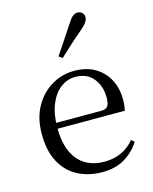

<svg xmlns="http://www.w3.org/2000/svg" viewBox="-123 -899 793 995"><g transform="rotate(-15 273.5 -401.5)"><path d="M303.3 14.6Q229.5 14.6 171.6 -15.4Q113.7 -45.5 81.1 -106.2Q48.4 -167 48.4 -256.8Q48.4 -341.1 82.5 -402.5Q116.6 -463.8 172.8 -497.2Q229 -530.6 294.9 -530.6Q360.2 -530.6 406.4 -503.3Q452.6 -475.9 477.1 -429.2Q501.7 -382.4 501.7 -323.2Q501.7 -286.8 495.4 -262.9H86.6V-294.2H377.3Q403.6 -294.2 413 -308.2Q422.3 -322.1 422.3 -352.3Q422.3 -416.2 388.2 -457.5Q354.2 -498.8 292.6 -498.8Q248.8 -498.8 213 -471.6Q177.1 -444.5 156 -392.8Q134.9 -341.2 134.9 -268.7Q134.9 -188 159.4 -135.9Q183.9 -83.8 226.9 -59.4Q270 -35 325.5 -35Q378.5 -35 417.8 -53.7Q457.2 -72.3 487.7 -108.1L503.6 -94.3Q471 -43.5 421 -14.4Q371 14.6 303.3 14.6ZM236.5 -624Q261.4 -660.9 285.8 -697.4Q310.2 -734 335.7 -772.8Q350.9 -797.6 363.2 -807.7Q375.5 -817.9 390.3 -817.9Q403.1 -817.9 413.6 -809.1Q424.1 -800.3 424.1 -783.8Q424.1 -771.1 414.2 -756.9Q404.4 -742.7 381.2 -723.1Q348.4 -695.8 317.4 -667.5Q286.4 -639.2 255.3 -610.1Z"/></g></svg>

Font: Noto Serif JP
Style: Regular
Weight: 200
Designer: Ryoko NISHIZUKA 西塚涼子 (kana & ideographs); Frank Grießhammer (Latin, Greek & Cyrillic); Wenlong ZHANG 张文龙 (bopomofo); San
Foundry: Adobe
Version: Version 2.001;hotconv 1.1.0;makeotfexe 2.6.0